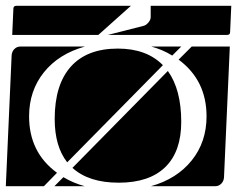

<svg xmlns="http://www.w3.org/2000/svg" viewBox="-20 -650 815 660"><path d="M168 -241Q168 -359 223.5 -421Q279 -483 385 -483Q484 -483 540 -426L211 -92Q168 -147 168 -241ZM229 -73 557 -406Q603 -342 603 -231Q603 -129 548 -75.5Q493 -22 388 -22Q285 -22 229 -73ZM0 -10 20 -460Q21 -473 29.5 -481.5Q38 -490 50 -490H272Q182 -465 131 -401.5Q80 -338 80 -250Q80 -126 176 -56L131 -10ZM499 -10Q588 -35 639 -98.5Q690 -162 690 -250Q690 -374 594 -445L639 -490H770L750 -40Q749 -27 740.5 -18.5Q732 -10 720 -10ZM167 -10 198 -41Q231 -21 271 -10ZM500 -490H603L572 -459Q540 -479 500 -490ZM22 -530 26 -620Q26 -630 36 -630H430L318 -530ZM351 -530 473 -561Q482 -563 490 -572.5Q498 -582 498 -591V-630H775L771 -540Q771 -530 761 -530Z"/></svg>

Font: PrimecolorCV1
Style: Medium
Weight: 500
Designer: gluk
Foundry: gluk
Version: Version 0.672